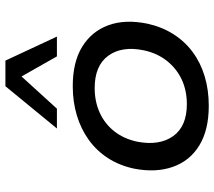

<svg xmlns="http://www.w3.org/2000/svg" viewBox="-62 -740 810 727"><g transform="rotate(-90 343.5 -376.0)"><path d="M307 9Q215 9 156.5 -27Q98 -63 75.5 -127.5Q53 -192 69 -274Q81 -330 109 -373Q137 -416 178 -445.5Q219 -475 270.5 -490.5Q322 -506 381 -506Q473 -506 531 -470Q589 -434 612 -371Q635 -308 618 -224Q606 -169 578.5 -125.5Q551 -82 510.5 -52Q470 -22 418.5 -6.5Q367 9 307 9ZM313 -74Q365 -74 406.5 -93.5Q448 -113 477 -149.5Q506 -186 517 -237Q534 -320 496.5 -371.5Q459 -423 374 -423Q323 -423 281 -404Q239 -385 210.5 -349Q182 -313 171 -262Q155 -178 192 -126Q229 -74 313 -74ZM221 -566 381 -761H478L569 -566H494L418 -700L296 -566Z"/></g></svg>

Font: Nunito Sans 7pt SemiExpanded Medium
Style: Italic
Weight: 500
Width: 6
Italic angle: -9°
Designer: Vernon Adams
Foundry: Vernon Adams
Version: Version 3.101;gftools[0.9.27]